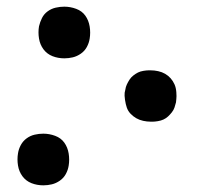

<svg xmlns="http://www.w3.org/2000/svg" viewBox="-20 -548 640 576"><path d="M173 -373Q154 -373 137.5 -379.5Q121 -386 110.5 -400Q100 -414 97 -432.5Q94 -451 97 -469Q100 -482 106 -494Q112 -506 123 -514Q134 -522 147 -525Q160 -528 173 -528Q191 -528 208.5 -521.5Q226 -515 236 -501Q246 -487 249 -468.5Q252 -450 249 -432Q247 -419 240.5 -407Q234 -395 222.5 -387Q211 -379 198.5 -376Q186 -373 173 -373ZM432 -183Q421 -183 409.5 -185.5Q398 -188 388.5 -193.5Q379 -199 371.5 -207Q364 -215 360.5 -225Q357 -235 355 -248.5Q353 -262 354 -270L356 -279Q357 -287 360.5 -294.5Q364 -302 368.5 -309Q373 -316 380 -321.5Q387 -327 394 -330.5Q401 -334 410.5 -335.5Q420 -337 426 -337H432Q443 -337 454.5 -334.5Q466 -332 475.5 -326.5Q485 -321 492 -313Q499 -305 503.5 -295Q508 -285 509 -271.5Q510 -258 509 -251L508 -241Q506 -233 503.5 -225.5Q501 -218 495.5 -211Q490 -204 484 -198.5Q478 -193 470.5 -189.5Q463 -186 453.5 -184.5Q444 -183 439 -183ZM110 8Q91 8 74.5 1.5Q58 -5 47.5 -19Q37 -33 34 -51.5Q31 -70 34 -88Q36 -101 42.5 -113Q49 -125 60 -133Q71 -141 84 -144Q97 -147 110 -147Q128 -147 145.5 -140.5Q163 -134 173 -120Q183 -106 186 -87.5Q189 -69 186 -51Q184 -38 177.5 -26Q171 -14 159.5 -6Q148 2 135.5 5Q123 8 110 8Z"/></svg>

Font: Iosevka Aile Medium Oblique
Style: Regular
Weight: 500
Italic angle: -9°
Designer: Belleve Invis
Foundry: Belleve Invis
Version: Version 31.1.0; ttfautohint (v1.8.4)